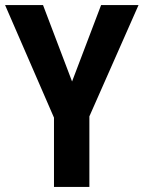

<svg xmlns="http://www.w3.org/2000/svg" viewBox="-20 -734 564 754"><path d="M263 -414 149 -714H0L192 -272V0H331V-277L524 -714H377Z"/></svg>

Font: Noto Sans Display SemiCondensed
Style: Bold
Weight: 700
Width: 4
Designer: Monotype Design Team
Foundry: Monotype Imaging Inc.
Version: Version 1.900